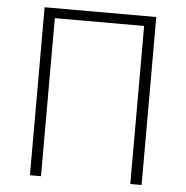

<svg xmlns="http://www.w3.org/2000/svg" viewBox="-52 -779 803 829"><g transform="rotate(5 349.5 -364.0)"><path d="M108 -728H592V0H543V-685H156V0H108Z"/></g></svg>

Font: Merged Yaku Han JP ExtraLight
Style: Regular
Weight: 250
Designer: Ryoko NISHIZUKA 西塚涼子 (kana, bopomofo & ideographs); Paul D. Hunt (Latin, Greek & Cyrillic); Sandoll Communications 산돌커뮤니
Foundry: Adobe
Version: Version 2.004